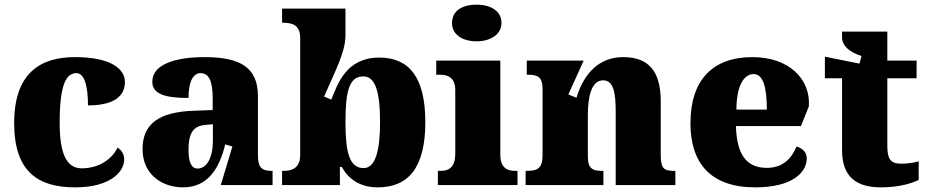

<svg xmlns="http://www.w3.org/2000/svg" viewBox="-20 -797 3995 827"><path d="M304 10C455 10 515 -57 515 -110C515 -128 507 -150 486 -161C463 -112 407 -72 332 -72C265 -72 237 -138 237 -268C237 -433 265 -482 309 -482C347 -482 359 -416 359 -343C497 -343 518 -403 518 -444C518 -496 465 -551 302 -551C156 -551 41 -484 41 -267C41 -55 146 10 304 10Z M768 10C875 10 925 -71 950 -175L981 -166L931 0H1154V-61H1150C1105 -61 1091 -77 1091 -131V-383C1091 -507 1014 -551 861 -551C738 -551 636 -521 636 -445C636 -394 686 -375 792 -375C792 -446 812 -482 844 -482C879 -482 896 -449 896 -375V-323L815 -320C667 -315 594 -265 594 -155C594 -43 681 10 768 10ZM831 -71C804 -71 792 -99 792 -152C792 -220 810 -255 866 -259L897 -262V-191C897 -118 871 -71 831 -71Z M1607 10C1740 10 1812 -76 1812 -271C1812 -464 1742 -549 1614 -549C1470 -549 1434 -434 1407 -368L1376 -381C1423 -490 1468 -572 1468 -645V-760H1195V-699H1199C1241 -699 1273 -688 1273 -633V-130C1273 -70 1234 -61 1201 -61H1195V0H1444V-78H1452C1481 -26 1530 10 1607 10ZM1546 -73C1484 -73 1468 -144 1468 -271C1468 -404 1484 -468 1545 -468C1596 -468 1617 -403 1617 -272C1617 -144 1596 -73 1546 -73Z M2033 -619C2090 -619 2140 -647 2140 -698C2140 -752 2090 -777 2033 -777C1973 -777 1927 -752 1927 -698C1927 -647 1973 -619 2033 -619ZM2209 0V-61H2198C2161 -61 2135 -78 2135 -131V-536H1859V-475H1878C1914 -475 1941 -458 1941 -409V-135C1941 -79 1916 -61 1878 -61H1866V0Z M2579 0V-61H2575C2531 -61 2512 -71 2512 -125V-301C2512 -380 2527 -451 2578 -451C2621 -451 2632 -402 2632 -317V0H2889V-61H2885C2840 -61 2826 -70 2826 -131V-360C2826 -494 2771 -551 2664 -551C2566 -551 2497 -488 2463 -376L2428 -390L2494 -536H2249V-475H2253C2297 -475 2317 -466 2317 -412V-128C2317 -70 2293 -61 2248 -61H2244V0Z M3233 10C3394 10 3455 -55 3455 -115C3455 -141 3436 -159 3411 -166C3389 -113 3351 -74 3283 -74C3197 -74 3153 -129 3150 -254H3430L3464 -339C3472 -457 3378 -551 3221 -551C3051 -551 2954 -454 2954 -266C2954 -91 3044 10 3233 10ZM3152 -325C3152 -425 3183 -478 3226 -478C3266 -478 3283 -424 3283 -325Z M3775 10C3858 10 3913 -10 3937 -22V-102C3916 -96 3888 -92 3861 -92C3813 -92 3802 -116 3802 -170V-460H3928V-536H3802V-661H3607V-636C3607 -598 3643 -570 3691 -556L3682 -523C3623 -535 3570 -545 3533 -553V-460H3607V-150C3607 -32 3672 10 3775 10Z"/></svg>

Font: UArctic Serif Black
Style: Regular
Weight: 900
Designer: Customization by Puisto advertising & original work Monotype Design Team
Foundry: Monotype Imaging Inc.
Version: Version 2.004